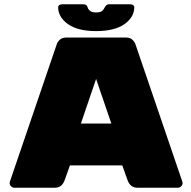

<svg xmlns="http://www.w3.org/2000/svg" viewBox="-20 -875 890 895"><path d="M488 -855H587Q596 -855 601 -851Q606 -847 606 -842Q606 -795 560 -762.5Q514 -730 428 -730Q343 -730 297 -762.5Q251 -795 251 -842Q251 -847 256 -851Q261 -855 270 -855H369Q384 -855 388 -842Q390 -833 399 -825Q408 -817 428 -817Q448 -817 456 -824Q464 -831 469 -842Q476 -855 488 -855ZM281 -34Q268 0 236 0H47Q38 0 31.5 -6.5Q25 -13 25 -22L26 -28L244 -667Q248 -680 259 -690Q270 -700 289 -700H567Q586 -700 597 -690Q608 -680 612 -667L830 -28L831 -22Q831 -13 824.5 -6.5Q818 0 809 0H620Q588 0 575 -34L550 -104H306ZM428 -507 357 -299H499Z"/></svg>

Font: Rubik Mono One
Style: Regular
Weight: 400
Designer: Hubert and Fischer with Elvire Volk Leonovitch (Cyrillic Expansion: Cyreal)
Foundry: Hubert and Fischer with Elvire Volk Leonovitch
Version: Version 2.000